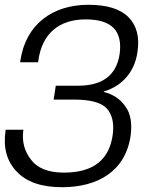

<svg xmlns="http://www.w3.org/2000/svg" viewBox="-26 -772 637 802"><path d="M241 -51C176 -51 130 -69 103 -106C75 -142 66 -181 71 -225L72 -230H-2L-3 -225C-13 -156 2 -99 43 -56C84 -12 147 10 233 10C379 10 499 -54 520 -208C526 -257 520 -297 498 -327C477 -358 447 -378 407 -388L408 -390C486 -413 537 -474 548 -554C558 -617 545 -665 511 -700C476 -735 421 -752 343 -752C193 -752 81 -670 59 -518L58 -512H133L134 -518C149 -630 219 -691 332 -691C442 -691 486 -642 474 -548C460 -450 393 -414 300 -414H207L198 -356H285C353 -356 398 -343 421 -318C443 -292 451 -257 445 -210C431 -107 367 -51 241 -51Z"/></svg>

Font: Cheyenne Sans Light
Style: Italic
Weight: 300
Italic angle: -8.13011°
Designer: The Public Sans project authors (U.S. Web Design System), Libre Franklin designed by Pablo Impallari and Rodrigo Fuenzal
Foundry: The Cheyenne Sans Project Authors
Version: Version 2.007